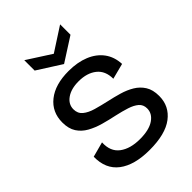

<svg xmlns="http://www.w3.org/2000/svg" viewBox="-260 -1030 1163 1163"><g transform="rotate(-45 321.5 -448.0)"><path d="M321 13Q191 13 120.5 -40.5Q50 -94 52 -198L149 -224Q145 -149 194 -112Q243 -75 326 -75Q404 -75 446 -103.5Q488 -132 488 -176Q488 -208 466 -227Q444 -246 406.5 -258Q369 -270 324 -280Q276 -290 229.5 -303Q183 -316 145.5 -337Q108 -358 86 -392Q64 -426 64 -479Q64 -568 130 -620.5Q196 -673 311 -673Q387 -673 444.5 -649.5Q502 -626 535 -581.5Q568 -537 571 -474L470 -448Q470 -516 426 -551Q382 -586 310 -586Q246 -586 207 -558.5Q168 -531 168 -488Q168 -452 193.5 -431Q219 -410 261 -398Q303 -386 352 -375Q394 -366 437 -353.5Q480 -341 515 -320Q550 -299 571.5 -265Q593 -231 593 -178Q593 -91 524.5 -39Q456 13 321 13ZM168 -909 322 -810 475 -909V-820L322 -722L168 -820Z"/></g></svg>

Font: Bricolage Grotesque 10pt Medium
Style: Regular
Weight: 500
Designer: Mathieu Triay
Foundry: Atelier Triay
Version: Version 1.000; ttfautohint (v1.8.4.7-5d5b);gftools[0.9.32]